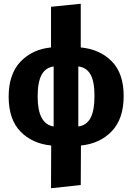

<svg xmlns="http://www.w3.org/2000/svg" viewBox="-20 -778 703 1020"><path d="M410 -5 409 205 251 222 252 -5Q151 -15 88.5 -79.5Q26 -144 26 -264Q26 -384 88.5 -450Q151 -516 251 -526V-742L409 -758V-526Q511 -516 574 -452Q637 -388 637 -268Q637 -147 574 -81Q511 -15 410 -5ZM482 -268Q482 -346 460.5 -383Q439 -420 396 -425V-106Q440 -112 461 -151.5Q482 -191 482 -268ZM265 -106V-425Q222 -419 201 -380.5Q180 -342 180 -264Q180 -120 265 -106Z"/></svg>

Font: FiraGOUPP
Style: Bold
Weight: 700
Designer: bBox Type
Foundry: bBox Type GmbH
Version: Version 1.001